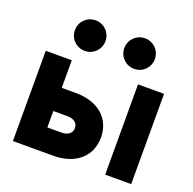

<svg xmlns="http://www.w3.org/2000/svg" viewBox="-131 -882 1018 1015"><g transform="rotate(20 378.0 -375.0)"><path d="M430.7 -663.6C430.7 -615.7 468.8 -577.6 516.6 -577.6C564.5 -577.6 602.5 -615.7 602.5 -663.6C602.5 -711.4 564.5 -749.5 516.6 -749.5C468.8 -749.5 430.7 -711.4 430.7 -663.6ZM152.8 -663.6C152.8 -615.7 190.9 -577.6 238.8 -577.6C286.6 -577.6 324.7 -615.7 324.7 -663.6C324.7 -711.4 286.6 -749.5 238.8 -749.5C190.9 -749.5 152.8 -711.4 152.8 -663.6ZM710.9 -507.8H564.5V0H710.9ZM45.4 -507.8V0H272C396 0 476.6 -68.4 476.6 -176.3C476.6 -284.2 396 -352.5 272 -352.5H191.9V-507.8ZM191.9 -129.9V-222.2H272C305.2 -222.2 330.1 -206.5 330.1 -176.3C330.1 -146 305.2 -129.9 272 -129.9Z"/></g></svg>

Font: Giphurs ExtraBold
Style: Regular
Weight: 800
Version: Version 1.000